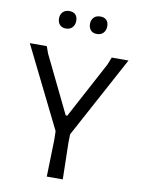

<svg xmlns="http://www.w3.org/2000/svg" viewBox="-91 -896 711 958"><g transform="rotate(10 264.0 -416.5)"><path d="M148 -756C155.3 -748 165.7 -744 179 -744C193 -744 204 -748.3 212 -757C220 -765.7 224 -777 224 -791C224 -804.3 220.3 -814.7 213 -822C205.7 -829.3 195.3 -833 182 -833C168 -833 157 -828.8 149 -820.5C141 -812.2 137 -801.3 137 -788C137 -774.7 140.7 -764 148 -756ZM305 -756C312.3 -748 322.7 -744 336 -744C350 -744 361 -748.3 369 -757C377 -765.7 381 -777 381 -791C381 -804.3 377.3 -814.7 370 -822C362.7 -829.3 352.3 -833 339 -833C325 -833 314 -828.8 306 -820.5C298 -812.2 294 -801.3 294 -788C294 -774.7 297.7 -764 305 -756ZM295 0 291 -187 292 -228 515 -641H430L415 -603L262 -317H254L114 -605L101 -641H15L218 -231L219 -187L214 0Z"/></g></svg>

Font: Alegreya Sans
Style: Regular
Weight: 400
Designer: Juan Pablo del Peral
Foundry: Huerta Tipografica
Version: Version 1.000;PS 001.000;hotconv 1.0.70;makeotf.lib2.5.58329